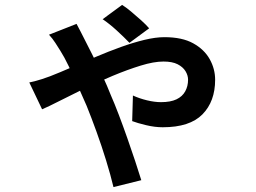

<svg xmlns="http://www.w3.org/2000/svg" viewBox="-20 -674 1040 780"><path d="M506 -500Q484 -523 454.5 -550Q425 -577 397 -596L476 -654Q491 -645 512 -627.5Q533 -610 553 -592Q573 -574 586 -559ZM291 -577Q298 -563 306.5 -547.5Q315 -532 320 -521Q334 -494 354.5 -453Q375 -412 395.5 -368Q416 -324 430 -288Q445 -254 462.5 -208Q480 -162 497 -113.5Q514 -65 529 -20Q544 25 554 58L441 86Q429 36 411 -22.5Q393 -81 372 -139Q351 -197 332 -244Q315 -283 296 -325.5Q277 -368 259 -405.5Q241 -443 225 -468Q217 -481 205 -499.5Q193 -518 179 -533ZM99 -339Q127 -345 150 -352.5Q173 -360 183 -364Q224 -380 272 -401Q320 -422 370.5 -443.5Q421 -465 471 -483Q521 -501 566.5 -512Q612 -523 648 -523Q720 -523 765 -498Q810 -473 832 -433.5Q854 -394 854 -350Q854 -262 802.5 -209.5Q751 -157 641 -157Q609 -157 573.5 -165.5Q538 -174 517 -182L520 -286Q546 -274 577 -266.5Q608 -259 634 -259Q673 -259 697 -270.5Q721 -282 732.5 -303Q744 -324 744 -350Q744 -368 733.5 -385Q723 -402 701.5 -413Q680 -424 644 -424Q605 -424 551.5 -407.5Q498 -391 438 -366Q378 -341 321.5 -313.5Q265 -286 220 -263Q175 -240 151 -230Z"/></svg>

Font: Noto Sans SC SemiBold
Style: Regular
Weight: 600
Designer: Ryoko NISHIZUKA 西塚涼子 (kana, bopomofo & ideographs); Paul D. Hunt (Latin, Greek & Cyrillic); Sandoll Communications 산돌커뮤니
Foundry: Adobe
Version: Version 2.004-H2;hotconv 1.0.118;makeotfexe 2.5.65603